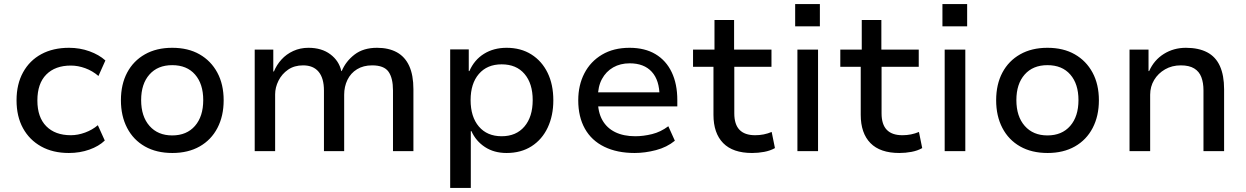

<svg xmlns="http://www.w3.org/2000/svg" viewBox="-20 -740 6102 940"><path d="M317 9Q239 9 181.5 -23Q124 -55 92.5 -112.5Q61 -170 61 -249Q61 -328 93 -386Q125 -444 182.5 -475Q240 -506 318 -506Q371 -506 418 -489Q465 -472 496 -444L462 -368Q433 -393 397.5 -406Q362 -419 327 -419Q250 -419 206.5 -375Q163 -331 163 -248Q163 -166 206.5 -122Q250 -78 327 -78Q361 -78 396.5 -91Q432 -104 459 -127L493 -52Q464 -24 417.5 -7.5Q371 9 317 9Z M824 9Q746 9 689.5 -23Q633 -55 602.5 -113.5Q572 -172 572 -249Q572 -327 602.5 -384.5Q633 -442 689.5 -474Q746 -506 823 -506Q901 -506 957 -474Q1013 -442 1044 -384.5Q1075 -327 1075 -249Q1075 -172 1044.5 -113.5Q1014 -55 957.5 -23Q901 9 824 9ZM823 -77Q894 -77 934.5 -123.5Q975 -170 975 -250Q975 -329 935 -375Q895 -421 823 -421Q752 -421 711.5 -375Q671 -329 671 -250Q671 -170 712 -123.5Q753 -77 823 -77Z M1227 0V-497H1318V-390H1321Q1334 -422 1358 -448.5Q1382 -475 1416 -490.5Q1450 -506 1490 -506Q1555 -506 1597.5 -474Q1640 -442 1651 -392H1653Q1673 -440 1716 -473Q1759 -506 1826 -506Q1883 -506 1923 -484Q1963 -462 1983.5 -417Q2004 -372 2004 -303V0H1904V-297Q1904 -358 1882 -389Q1860 -420 1802 -420Q1759 -420 1728 -401Q1697 -382 1681 -349Q1665 -316 1665 -276V0H1566V-297Q1566 -357 1540 -388.5Q1514 -420 1464 -420Q1421 -420 1390.5 -399Q1360 -378 1343.5 -345Q1327 -312 1327 -278V0Z M2184 180V-498H2275V-392H2278Q2302 -447 2349.5 -476.5Q2397 -506 2460 -506Q2530 -506 2581.5 -473.5Q2633 -441 2661 -383.5Q2689 -326 2689 -249Q2689 -174 2661.5 -115.5Q2634 -57 2582.5 -24Q2531 9 2460 9Q2399 9 2354.5 -20Q2310 -49 2288 -98H2285V180ZM2436 -73Q2507 -73 2547.5 -120.5Q2588 -168 2588 -250Q2588 -331 2548 -378Q2508 -425 2436 -425Q2365 -425 2324.5 -378Q2284 -331 2284 -250Q2284 -168 2324.5 -120.5Q2365 -73 2436 -73Z M3087 9Q3001 9 2938.5 -21.5Q2876 -52 2843.5 -110Q2811 -168 2811 -249Q2811 -323 2841 -381Q2871 -439 2927.5 -472.5Q2984 -506 3062 -506Q3137 -506 3189 -475Q3241 -444 3268.5 -386.5Q3296 -329 3296 -250V-219H2887V-288H3228L3209 -268Q3209 -347 3171 -388.5Q3133 -430 3063 -430Q3017 -430 2982 -410Q2947 -390 2927 -353Q2907 -316 2907 -262V-250Q2907 -191 2929 -152Q2951 -113 2992 -93Q3033 -73 3090 -73Q3130 -73 3172.5 -83.5Q3215 -94 3252 -122L3284 -51Q3245 -19 3191.5 -5Q3138 9 3087 9Z M3662 9Q3568 9 3520.5 -39.5Q3473 -88 3473 -178V-413H3373V-497H3478V-642H3574V-497H3757V-413H3575V-185Q3575 -131 3600.5 -104.5Q3626 -78 3677 -78Q3699 -78 3719 -82Q3739 -86 3758 -94L3774 -15Q3751 -2 3721.5 3.5Q3692 9 3662 9Z M3873 -611V-720H3994V-611ZM3884 0V-497H3985V0Z M4383 9Q4289 9 4241.5 -39.5Q4194 -88 4194 -178V-413H4094V-497H4199V-642H4295V-497H4478V-413H4296V-185Q4296 -131 4321.5 -104.5Q4347 -78 4398 -78Q4420 -78 4440 -82Q4460 -86 4479 -94L4495 -15Q4472 -2 4442.5 3.5Q4413 9 4383 9Z M4594 -611V-720H4715V-611ZM4605 0V-497H4706V0Z M5109 9Q5031 9 4974.5 -23Q4918 -55 4887.5 -113.5Q4857 -172 4857 -249Q4857 -327 4887.5 -384.5Q4918 -442 4974.5 -474Q5031 -506 5108 -506Q5186 -506 5242 -474Q5298 -442 5329 -384.5Q5360 -327 5360 -249Q5360 -172 5329.5 -113.5Q5299 -55 5242.5 -23Q5186 9 5109 9ZM5108 -77Q5179 -77 5219.5 -123.5Q5260 -170 5260 -250Q5260 -329 5220 -375Q5180 -421 5108 -421Q5037 -421 4996.5 -375Q4956 -329 4956 -250Q4956 -170 4997 -123.5Q5038 -77 5108 -77Z M5510 0V-497H5603V-392H5606Q5630 -446 5678 -476Q5726 -506 5786 -506Q5848 -506 5890 -484Q5932 -462 5952.5 -416.5Q5973 -371 5973 -303V0H5872V-298Q5872 -335 5861.5 -362.5Q5851 -390 5826.5 -405Q5802 -420 5761 -420Q5718 -420 5684 -400.5Q5650 -381 5630.5 -348.5Q5611 -316 5611 -276V0Z"/></svg>

Font: Nunito Sans 7pt Medium
Style: Regular
Weight: 500
Designer: Vernon Adams
Foundry: Vernon Adams
Version: Version 3.101;gftools[0.9.27]